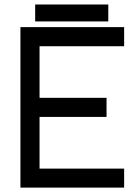

<svg xmlns="http://www.w3.org/2000/svg" viewBox="-20 -836 596 858"><path d="M534.7 2.4H71.3V-714.8H534.7V-629.4H156.7V-398.9H456.1V-313.5H156.7V-82.5H534.7ZM137.2 -740.2V-815.9H463.9V-740.2Z"/></svg>

Font: Proletarsk
Style: Regular
Weight: 400
Designer: Peter Wiegel, original typeface by Carl Albert Fahrenwaldt 1901
Foundry: Peter Wiegel
Version: Version 1.000 2010 initial release